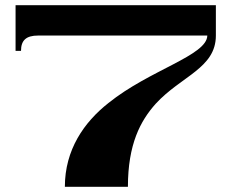

<svg xmlns="http://www.w3.org/2000/svg" viewBox="-20 -720 891 740"><path d="M40 -700V-524H61C61 -564 80 -583 127 -583H779C778 -506 557 -451 398 -323C304 -249 230 -143 230 0H473C473 -164 521 -254 580 -320C678 -427 812 -457 812 -583V-700Z"/></svg>

Font: Sprat Extended
Style: Bold
Weight: 700
Width: 9
Designer: Ethan Nakache
Foundry: Collletttivo
Version: Version 2.000;Glyphs 3.2 (3217)